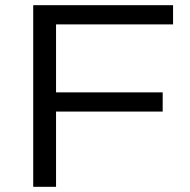

<svg xmlns="http://www.w3.org/2000/svg" viewBox="-20 -720 733 740"><path d="M108 0H196V-290H607V-364H196V-626H647V-700H108Z"/></svg>

Font: Resamitz
Style: Bold
Weight: 700
Designer: gluk
Foundry: gluk
Version: Version 0.047